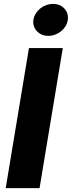

<svg xmlns="http://www.w3.org/2000/svg" viewBox="-20 -977 373 997"><path d="M9.6 0 130.3 -727.3H306.1L185.4 0ZM153.4 -873.9Q156.2 -891.7 165.8 -907Q175.4 -922.2 189.3 -933.2Q203.1 -944.2 220.2 -950.5Q237.2 -956.7 254.6 -956.7Q291.9 -956.7 314.3 -932.5Q336.6 -908.4 332 -873.9Q329.5 -855.8 320.1 -840.7Q310.7 -825.6 296.9 -814.5Q283 -803.3 266.2 -797.1Q249.3 -790.8 231.5 -790.8Q194.6 -790.8 171.5 -815.3Q148.8 -839.8 153.4 -873.9Z"/></svg>

Font: Inter P Extra Bold
Style: Italic
Weight: 800
Italic angle: 9.39999°
Designer: Rasmus Andersson
Foundry: rsms
Version: Version 3.018;git-588b23468